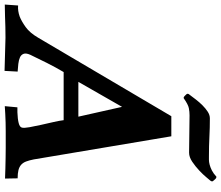

<svg xmlns="http://www.w3.org/2000/svg" viewBox="-142 -860 947 822"><g transform="rotate(90 331.0 -449.5)"><path d="M224 4 82 0Q61 0 36 0.5Q11 1 -10 2Q-36 3 -60 3L-56 -54Q-33 -52 -8 -61Q12 -69 36.5 -86.5Q61 -104 82 -140L418 -710H504L603 -121Q607 -101 612 -88Q617 -75 626 -67Q635 -59 649 -55.5Q663 -52 684 -52L685 2Q666 1 643 0.5Q620 0 597 -0.5Q574 -1 553 -1Q532 -1 516 -1Q500 -1 481.5 -1Q463 -1 444.5 -0.5Q426 0 408 1Q390 2 375 3L380 -51H401Q430 -52 447.5 -56.5Q465 -61 467 -71Q469 -81 465 -103.5Q461 -126 455 -152.5Q449 -179 443 -205.5Q437 -232 435 -249H229Q210 -217 190 -177.5Q170 -138 155 -106Q147 -88 151 -77.5Q155 -67 166 -62Q177 -57 193.5 -55Q210 -53 227 -52ZM378 -499 271 -312H420ZM693 -876Q691 -874 679.5 -860Q668 -846 650.5 -829.5Q633 -813 613 -799.5Q593 -786 574 -786Q536 -786 497 -787Q458 -788 414 -788Q399 -788 383.5 -785Q368 -782 341 -763Q338 -762 334.5 -764.5Q331 -767 323 -776Q320 -782 326 -788Q335 -800 346.5 -815Q358 -830 371.5 -843.5Q385 -857 399 -866Q413 -875 427 -875Q469 -875 506.5 -873Q544 -871 591 -871Q596 -871 605 -871Q614 -871 625.5 -874Q637 -877 650 -883.5Q663 -890 677 -903Q681 -903 684 -901Q687 -899 696 -888Q699 -883 693 -876Z"/></g></svg>

Font: Lusitana
Style: Bold Italic
Weight: 700
Designer: Ana Paula Megda
Foundry: Ana Paula Megda
Version: Version 1.000; ttfautohint (v1.1) -l 8 -r 50 -G 200 -x 14 -D